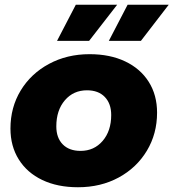

<svg xmlns="http://www.w3.org/2000/svg" viewBox="-20 -779 730 808"><path d="M24 -238Q24 -327 67 -398Q110 -469 186 -510Q262 -551 357 -551Q443 -551 507 -520.5Q571 -490 606 -434.5Q641 -379 641 -305Q641 -216 598 -144.5Q555 -73 479.5 -32Q404 9 308 9Q222 9 158 -21.5Q94 -52 59 -108Q24 -164 24 -238ZM448 -295Q448 -343 421 -371Q394 -399 346 -399Q289 -399 253 -357Q217 -315 217 -247Q217 -199 244 -171.5Q271 -144 319 -144Q376 -144 412 -186Q448 -228 448 -295ZM299 -759H473L355 -607H220ZM517 -759H690L573 -607H438Z"/></svg>

Font: Idrija
Style: Italic
Weight: 800
Italic angle: -11.3°
Designer: Julieta Ulanovsky
Foundry: Julieta Ulanovsky
Version: Version 7.200